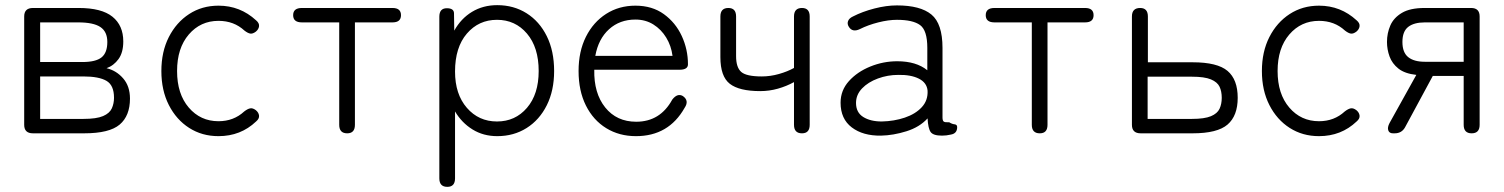

<svg xmlns="http://www.w3.org/2000/svg" viewBox="-20 -518 5844 746"><path d="M108 0Q74 0 74 -33V-454Q74 -487 108 -487H286Q375 -487 417 -453Q459 -419 459 -357Q459 -314 440.5 -288.5Q422 -263 394 -253Q432 -244 458.5 -213.5Q485 -183 485 -135Q485 -68 445 -34Q405 0 307 0ZM136 -56H304Q355 -56 380.5 -67Q406 -78 414.5 -97Q423 -116 423 -138Q423 -187 393.5 -204Q364 -221 304 -221H136ZM136 -277H300Q352 -277 374.5 -295Q397 -313 397 -355Q397 -395 370 -413Q343 -431 284 -431H136Z M829 11Q765 11 715 -21Q665 -53 636 -110Q607 -167 607 -242Q607 -317 636 -374Q665 -431 715 -463.5Q765 -496 829 -496Q913 -496 975 -439Q988 -428 986.5 -416Q985 -404 974 -395Q962 -386 952.5 -387.5Q943 -389 930 -399Q889 -437 829 -437Q759 -437 713.5 -384Q668 -331 668 -242Q668 -153 713.5 -100Q759 -47 829 -47Q888 -47 929 -85Q942 -95 952 -97Q962 -99 974 -90Q985 -81 986.5 -69Q988 -57 975 -46Q915 11 829 11Z M1329 0Q1298 0 1298 -33V-431H1153Q1119 -431 1119 -459Q1119 -487 1153 -487H1505Q1538 -487 1538 -459Q1538 -431 1505 -431H1359V-33Q1359 0 1329 0Z M1718 208Q1687 208 1687 175V-453Q1687 -486 1716 -486Q1744 -486 1744 -466L1745 -399Q1771 -446 1814 -472Q1857 -498 1912 -498Q1976 -498 2026 -466.5Q2076 -435 2104.5 -377.5Q2133 -320 2133 -242Q2133 -166 2104.5 -109Q2076 -52 2026 -20.5Q1976 11 1912 11Q1858 11 1816 -15Q1774 -41 1748 -85V175Q1748 208 1718 208ZM1911 -46Q1982 -46 2027.5 -99Q2073 -152 2073 -242Q2073 -334 2027.5 -387.5Q1982 -441 1911 -441Q1840 -441 1794 -387.5Q1748 -334 1748 -240Q1748 -152 1794 -99Q1840 -46 1911 -46Z M2451 11Q2386 11 2335.5 -20Q2285 -51 2256.5 -108Q2228 -165 2228 -242Q2228 -318 2256.5 -375Q2285 -432 2335 -464Q2385 -496 2449 -496Q2514 -496 2559.5 -463Q2605 -430 2629 -378Q2653 -326 2653 -268Q2653 -247 2620 -247H2289Q2287 -156 2331.5 -100.5Q2376 -45 2452 -45Q2545 -45 2592 -131Q2612 -157 2633 -145Q2659 -127 2640 -99Q2578 11 2451 11ZM2293 -301H2593Q2588 -340 2568.5 -372Q2549 -404 2518.5 -423Q2488 -442 2449 -442Q2388 -442 2346.5 -404.5Q2305 -367 2293 -301Z M3096 0Q3065 0 3065 -33V-199Q3036 -183 3002.5 -173.5Q2969 -164 2934 -164Q2852 -164 2815.5 -192.5Q2779 -221 2779 -296V-454Q2779 -487 2810 -487Q2840 -487 2840 -454V-300Q2840 -256 2860 -238.5Q2880 -221 2940 -221Q2973 -221 3006.5 -230.5Q3040 -240 3065 -254V-454Q3065 -487 3096 -487Q3126 -487 3126 -454V-33Q3126 0 3096 0Z M3403 9Q3333 10 3289.5 -23Q3246 -56 3246 -119Q3246 -167 3278.5 -203Q3311 -239 3361.5 -259.5Q3412 -280 3466 -280Q3540 -280 3583 -245V-332Q3583 -400 3555 -420.5Q3527 -441 3465 -441Q3432 -441 3392.5 -431Q3353 -421 3321 -405Q3292 -391 3278 -414Q3271 -425 3275 -436Q3279 -447 3294 -454Q3331 -473 3377.5 -485Q3424 -497 3465 -497Q3556 -497 3599 -461.5Q3642 -426 3642 -332V-62Q3642 -49 3647 -45.5Q3652 -42 3668 -43Q3679 -36 3689 -35Q3699 -34 3699 -24Q3699 1 3674 5Q3666 7 3657 8Q3648 9 3640 9Q3606 9 3596 -5Q3586 -19 3584 -58Q3553 -24 3502 -8Q3451 8 3403 9ZM3406 -46Q3454 -47 3495.5 -61Q3537 -75 3561.5 -101.5Q3586 -128 3584 -166Q3581 -197 3550 -212.5Q3519 -228 3470 -227Q3429 -227 3391 -213Q3353 -199 3329.5 -174.5Q3306 -150 3306 -118Q3306 -81 3334 -63.5Q3362 -46 3406 -46Z M4020 0Q3989 0 3989 -33V-431H3844Q3810 -431 3810 -459Q3810 -487 3844 -487H4196Q4229 -487 4229 -459Q4229 -431 4196 -431H4050V-33Q4050 0 4020 0Z M4412 0Q4378 0 4378 -33V-454Q4378 -487 4410 -487Q4440 -487 4440 -454V-276H4614Q4710 -276 4749.5 -242.5Q4789 -209 4789 -138Q4789 -68 4749.5 -34Q4710 0 4614 0ZM4439 -56H4611Q4660 -56 4685 -66.5Q4710 -77 4718.5 -95.5Q4727 -114 4727 -138Q4727 -163 4718.5 -181Q4710 -199 4685 -209.5Q4660 -220 4611 -220H4439Z M5105 11Q5041 11 4991 -21Q4941 -53 4912 -110Q4883 -167 4883 -242Q4883 -317 4912 -374Q4941 -431 4991 -463.5Q5041 -496 5105 -496Q5189 -496 5251 -439Q5264 -428 5262.5 -416Q5261 -404 5250 -395Q5238 -386 5228.5 -387.5Q5219 -389 5206 -399Q5165 -437 5105 -437Q5035 -437 4989.5 -384Q4944 -331 4944 -242Q4944 -153 4989.5 -100Q5035 -47 5105 -47Q5164 -47 5205 -85Q5218 -95 5228 -97Q5238 -99 5250 -90Q5261 -81 5262.5 -69Q5264 -57 5251 -46Q5191 11 5105 11Z M5392 0Q5378 0 5374 -11.5Q5370 -23 5379 -40L5483 -227Q5438 -232 5413.5 -251.5Q5389 -271 5379 -298.5Q5369 -326 5369 -355Q5369 -389 5382 -419Q5395 -449 5427 -468Q5459 -487 5515 -487H5696Q5729 -487 5729 -454V-33Q5729 0 5698 0Q5667 0 5667 -33V-223H5547L5439 -23Q5426 0 5399 0ZM5516 -278H5667V-431H5516Q5474 -431 5451.5 -413.5Q5429 -396 5429 -355Q5429 -314 5451.5 -296Q5474 -278 5516 -278Z"/></svg>

Font: Shin Retro Maru Gothic Regular
Style: Regular
Weight: 400
Designer: Iose
Foundry: Typographish
Version: Version 1.002